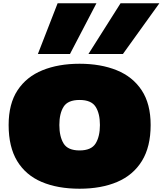

<svg xmlns="http://www.w3.org/2000/svg" viewBox="-20 -1154 1002 1183"><path d="M470.2 8.8Q335 8.8 236.8 -33Q138.7 -74.7 85.9 -161.6Q33.2 -248.5 33.2 -383.8Q33.2 -514.2 88.1 -597.7Q143.1 -681.2 241.7 -721.2Q340.3 -761.2 470.2 -761.2Q600.6 -761.2 699.2 -721.2Q797.9 -681.2 853 -597.7Q908.2 -514.2 908.2 -383.8Q908.2 -249.5 854.5 -162.4Q800.8 -75.2 702.4 -33.2Q604 8.8 470.2 8.8ZM470.2 -227.1Q542.5 -227.1 569.1 -270Q595.7 -313 595.7 -383.8Q595.7 -455.1 568.8 -496.6Q542 -538.1 470.2 -538.1Q398.4 -538.1 372.1 -496.6Q345.7 -455.1 345.7 -383.8Q345.7 -313 371.8 -270Q397.9 -227.1 470.2 -227.1ZM524.9 -821.3 722.7 -1133.8H961.9L737.3 -821.3ZM213.4 -821.3 335 -1133.8H574.2L411.1 -821.3Z"/></svg>

Font: Holtwood One SC
Style: Regular
Weight: 400
Designer: Vernon Adams
Foundry: Vernon Adams
Version: Version 1.100; ttfautohint (v1.8.4.7-5d5b)